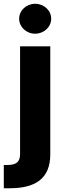

<svg xmlns="http://www.w3.org/2000/svg" viewBox="-47 -791 345 1015"><path d="M59.1 -545.9V22.9C59.1 62 42 81.1 -6.3 81.1H-26.9V204.1H5.4C136.2 204.1 218.8 155.8 218.8 25.4V-545.9ZM138.7 -612.8C185.5 -612.8 223.6 -648.4 223.6 -691.9C223.6 -735.8 185.5 -771 138.7 -771C92.3 -771 54.2 -735.8 54.2 -691.9C54.2 -648.4 92.3 -612.8 138.7 -612.8Z"/></svg>

Font: Raveo
Style: Bold
Weight: 700
Designer: Jakub Foglar, Rasmus Andersson (Inter)
Foundry: Jakubfoglar.com
Version: Version 1.100;Glyphs 3.2.3 (3260)